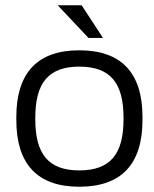

<svg xmlns="http://www.w3.org/2000/svg" viewBox="-20 -700 586 729"><path d="M42 -256V-244C42 -78 121 9 281 9C442 9 521 -78 521 -244V-256C521 -422 442 -509 281 -509C121 -509 42 -422 42 -256ZM114 -247V-253C114 -385 164 -447 281 -447C399 -447 449 -385 449 -253V-247C449 -115 399 -53 281 -53C164 -53 114 -115 114 -247ZM199 -680 316 -556H371L290 -680Z"/></svg>

Font: LT Wave Text Light
Style: Regular
Weight: 300
Designer: Daniel Lyons
Version: Version 2.5 (Glyphs App)